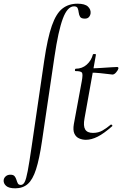

<svg xmlns="http://www.w3.org/2000/svg" viewBox="-112 -746 662 1041"><path d="M-29.4 275Q-64 275 -78.8 261.8Q-93.6 248.6 -92.2 230.8Q-90.8 218.6 -80.9 209.9Q-71 201.2 -55.8 201.2Q-39.4 201.2 -32.8 209.5Q-26.2 217.8 -22.9 228.9Q-19.6 240 -15.3 248.3Q-11 256.6 1 256.6Q13.2 256.6 21.5 241.4Q29.8 226.2 38.3 181.3Q46.8 136.4 59.8 47L127.8 -418Q145.8 -540 169.1 -606.5Q192.4 -673 226.3 -699.5Q260.2 -726 308 -726Q348.2 -726 364.7 -710.4Q381.2 -694.8 379.2 -674.2Q377.8 -662.2 370.2 -653.6Q362.6 -645 348.2 -645Q328.4 -645 322.3 -654.9Q316.2 -664.8 314.7 -678.3Q313.2 -691.8 309 -701.7Q304.8 -711.6 289.4 -711.6Q253.6 -711.6 228.8 -645.3Q204 -579 183.4 -439L115.4 21Q101.4 116.2 83.4 172.1Q65.4 228 38.6 251.5Q11.8 275 -29.4 275ZM353.6 12Q334.4 12 317 4.4Q299.6 -3.2 291.2 -21.8Q282.8 -40.4 288.4 -73.2L331.4 -306Q338.2 -343 332.6 -351.8Q327 -360.6 297.4 -360.6Q293.4 -360.6 294.3 -367Q295.2 -373.4 298.2 -373.4Q333.4 -373.4 358.3 -395.6Q383.2 -417.8 391.6 -450.2Q392 -453.4 400.6 -453.1Q409.2 -452.8 408.2 -449.6L346.2 -103.8Q338.6 -63.2 349.8 -44.3Q361 -25.4 392 -25.4Q421.6 -25.4 444.5 -38.8Q467.4 -52.2 488.8 -70.4Q490.8 -72.4 494.9 -68.4Q499 -64.4 496.8 -62.2Q451.6 -22.2 417.7 -5.1Q383.8 12 353.6 12ZM497.6 -341.8Q495 -341.8 475.3 -344.4Q455.6 -347 429.1 -349.6Q402.6 -352.2 377.8 -352.2L379.8 -375.6Q405 -375.6 435.4 -377.6Q465.8 -379.6 490.8 -381.2Q515.8 -382.8 522.8 -382.8Q527 -382.8 528.9 -380.4Q530.8 -378 529.8 -374Q528 -366 517.9 -353.9Q507.8 -341.8 497.6 -341.8Z"/></svg>

Font: Cormorant Infant Light
Style: Italic
Weight: 300
Italic angle: -10°
Designer: Christian Thalmann (Catharsis Fonts)
Foundry: Catharsis Fonts
Version: Version 4.001